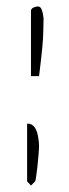

<svg xmlns="http://www.w3.org/2000/svg" viewBox="-20 -640 214 595"><path d="M64 -257Q93 -258 99 -210Q101 -198 101 -189Q101 -180 99.5 -161Q98 -142 96 -124Q91 -80 89 -78L76 -65L64 -78ZM114 -538Q114 -508 101 -404H76V-606Q76 -613 83.5 -616.5Q91 -620 97.5 -620Q104 -620 108 -613Q111 -606 113 -597L115 -583Z"/></svg>

Font: Miltonian Tattoo
Style: Regular
Weight: 400
Designer: Pablo Impallari
Foundry: Pablo Impallari
Version: Version 1.008